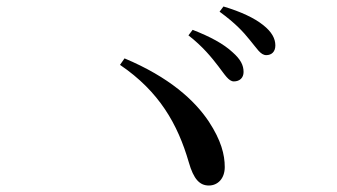

<svg xmlns="http://www.w3.org/2000/svg" viewBox="-20 -734 1040 592"><path d="M701 -483C719 -483 731 -494 731 -512C731 -533 722 -551 697 -573C669 -599 628 -621 574 -642L561 -625C606 -590 633 -556 653 -530C673 -504 685 -483 701 -483ZM801 -564C817 -564 829 -574 829 -594C829 -615 818 -636 791 -657C765 -678 723 -698 669 -714L657 -698C706 -662 729 -637 750 -611C772 -585 783 -564 801 -564ZM350 -534C471 -452 528 -351 562 -234C577 -181 596 -162 624 -162C651 -162 673 -183 673 -219C673 -257 662 -301 624 -359C580 -425 502 -496 364 -554Z"/></svg>

Font: Noto Serif CJK JP Medium
Style: Regular
Weight: 500
Designer: Ryoko NISHIZUKA 西塚涼子 (kana & ideographs); Frank Grießhammer (Latin, Greek & Cyrillic); Wenlong ZHANG 张文龙 (bopomofo); San
Foundry: Adobe Systems Incorporated
Version: Version 1.000;PS 1;hotconv 16.6.53;makeotf.lib2.5.65590